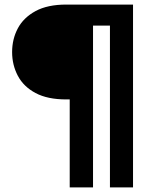

<svg xmlns="http://www.w3.org/2000/svg" viewBox="-20 -720 672 840"><path d="M285 100V-285H270Q188 -285 135.5 -313Q83 -341 58 -388.5Q33 -436 33 -492Q33 -549 58 -596Q83 -643 135.5 -671.5Q188 -700 270 -700H562V100H461V-608H387V100Z"/></svg>

Font: DM Sans 17pt SemiBold
Style: Regular
Weight: 600
Version: Version 4.004;gftools[0.9.30]